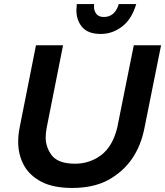

<svg xmlns="http://www.w3.org/2000/svg" viewBox="-20 -924 817 950"><path d="M479 -756Q416 -756 387 -789.5Q358 -823 358 -874L360 -904H446L445 -891Q445 -871 456.5 -855.5Q468 -840 494 -840Q548 -840 568 -904H654Q632 -829 584 -792.5Q536 -756 479 -756ZM337 6Q245 6 186 -24Q125 -56 97.5 -107.8Q70 -159.5 70 -222Q70 -257 77 -292L158 -700H292L211 -292Q206 -264 206 -244Q206 -194 238 -153Q271 -114 351 -114Q424 -114 480.5 -156.5Q537 -199 560 -292L642 -700H777L695 -292Q660.5 -112.5 514 -32.5Q441 6 337 6Z"/></svg>

Font: Argentum Sans Medium
Style: Italic
Weight: 500
Italic angle: -11°
Designer: Julieta Ulanovsky (font), Cristiano Sobral (main changes and remaster)
Foundry: Julieta Ulanovsky (font), Cristiano Sobral (main changes and remaster)
Version: Version 2.007;June 15, 2022;FontCreator 14.0.0.2814 64-bit; 